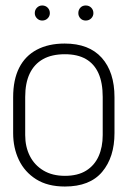

<svg xmlns="http://www.w3.org/2000/svg" viewBox="-20 -671 467 701"><path d="M134 -651Q123 -651 115 -643Q107 -635 107 -623Q107 -612 115 -604Q123 -596 134 -596Q146 -596 154 -604Q162 -612 162 -623Q162 -635 154 -643Q146 -651 134 -651ZM293 -651Q281 -651 273.5 -643Q266 -635 266 -623Q266 -612 273.5 -604Q281 -596 293 -596Q305 -596 313 -604Q321 -612 321 -623Q321 -635 313 -643Q305 -651 293 -651ZM398 -185V-316Q398 -408 351.5 -460Q305 -512 216 -512Q157 -512 114.5 -489.5Q72 -467 50 -423.5Q28 -380 28 -316V-185Q28 -131 49 -87Q70 -43 112 -16.5Q154 10 217 10Q308 10 353 -43.5Q398 -97 398 -185ZM355 -317V-178Q355 -134 340 -100.5Q325 -67 294.5 -48Q264 -29 217 -29Q171 -29 138.5 -48.5Q106 -68 89 -101.5Q72 -135 72 -178V-317Q72 -368 88.5 -402.5Q105 -437 137 -455Q169 -473 217 -473Q263 -473 293.5 -455.5Q324 -438 339.5 -403.5Q355 -369 355 -317Z"/></svg>

Font: Advent Pro Light
Style: Regular
Weight: 300
Version: Version 3.000